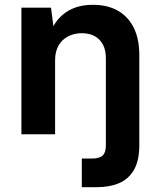

<svg xmlns="http://www.w3.org/2000/svg" viewBox="-20 -558 652 798"><path d="M69 0V-526H192L202 -449Q224 -490 265.5 -514Q307 -538 366 -538Q427 -538 470 -513.5Q513 -489 536 -442.5Q559 -396 559 -329V46Q559 109 537 147.5Q515 186 475.5 203Q436 220 383 220H320V101H361Q393 101 406.5 88.5Q420 76 420 47V-316Q420 -365 393.5 -392.5Q367 -420 319 -420Q289 -420 263.5 -407Q238 -394 223.5 -369Q209 -344 209 -308V0Z"/></svg>

Font: DM Sans 9pt ExtraBold
Style: Regular
Weight: 800
Version: Version 4.004;gftools[0.9.30]